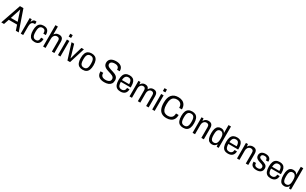

<svg xmlns="http://www.w3.org/2000/svg" viewBox="450 -3168 8969 5626"><g transform="rotate(30 4934.5 -355.5)"><path d="M5 0 241 -686H358L595 0H497L438 -175H157L98 0ZM183 -254H412L340 -472Q337 -482 332 -496.5Q327 -511 321.5 -529Q316 -547 310.5 -565Q305 -583 301 -598H295Q290 -580 282.5 -556.5Q275 -533 268 -510.5Q261 -488 255 -472Z M663 0V-526H731L738 -445H744Q752 -471 766 -492Q780 -513 801 -525.5Q822 -538 851 -538Q864 -538 874 -536Q884 -534 890 -532V-450H858Q831 -450 810 -440Q789 -430 775 -410.5Q761 -391 753.5 -363Q746 -335 746 -299V0Z M1131 12Q1062 12 1016.5 -17.5Q971 -47 948 -108.5Q925 -170 925 -263Q925 -358 948.5 -419Q972 -480 1018.5 -509Q1065 -538 1134 -538Q1184 -538 1219 -524.5Q1254 -511 1277 -484.5Q1300 -458 1310.5 -419.5Q1321 -381 1321 -330H1237Q1237 -378 1227 -408.5Q1217 -439 1194 -453.5Q1171 -468 1132 -468Q1096 -468 1068.5 -449.5Q1041 -431 1026.5 -389Q1012 -347 1012 -276V-248Q1012 -184 1025.5 -141.5Q1039 -99 1066 -78.5Q1093 -58 1133 -58Q1172 -58 1195 -73.5Q1218 -89 1228.5 -120Q1239 -151 1239 -196H1321Q1321 -152 1310.5 -114.5Q1300 -77 1277.5 -48.5Q1255 -20 1219 -4Q1183 12 1131 12Z M1420 0V-723H1503V-463H1510Q1527 -489 1549 -505.5Q1571 -522 1597.5 -530Q1624 -538 1656 -538Q1700 -538 1732.5 -522.5Q1765 -507 1783 -472Q1801 -437 1801 -378V0H1717V-363Q1717 -391 1711 -410Q1705 -429 1693.5 -440.5Q1682 -452 1664.5 -457.5Q1647 -463 1626 -463Q1593 -463 1565 -445.5Q1537 -428 1520 -394Q1503 -360 1503 -310V0Z M1922 -627V-723H2005V-627ZM1922 0V-526H2005V0Z M2243 0 2078 -526H2167L2249 -246Q2254 -230 2261 -204.5Q2268 -179 2275 -152Q2282 -125 2287 -104H2292Q2297 -121 2303.5 -147Q2310 -173 2317.5 -200Q2325 -227 2330 -246L2413 -526H2497L2332 0Z M2759 12Q2688 12 2639.5 -16.5Q2591 -45 2566.5 -106Q2542 -167 2542 -263Q2542 -360 2566.5 -420.5Q2591 -481 2639.5 -509.5Q2688 -538 2759 -538Q2830 -538 2878 -509.5Q2926 -481 2951 -420.5Q2976 -360 2976 -263Q2976 -167 2951 -106Q2926 -45 2878 -16.5Q2830 12 2759 12ZM2759 -59Q2803 -59 2831.5 -78.5Q2860 -98 2874 -140.5Q2888 -183 2888 -249V-277Q2888 -344 2874 -386Q2860 -428 2831.5 -447.5Q2803 -467 2759 -467Q2715 -467 2686 -447.5Q2657 -428 2643 -386Q2629 -344 2629 -277V-249Q2629 -183 2643 -140.5Q2657 -98 2686 -78.5Q2715 -59 2759 -59Z M3493 12Q3442 12 3396 1.5Q3350 -9 3315.5 -33Q3281 -57 3261 -96Q3241 -135 3241 -194Q3241 -199 3241 -203.5Q3241 -208 3241 -213H3333Q3333 -209 3332.5 -203Q3332 -197 3332 -192Q3332 -150 3351.5 -122Q3371 -94 3406.5 -80.5Q3442 -67 3491 -67Q3513 -67 3536 -70.5Q3559 -74 3579.5 -82.5Q3600 -91 3616 -104Q3632 -117 3641 -136Q3650 -155 3650 -182Q3650 -215 3633.5 -237.5Q3617 -260 3588.5 -275Q3560 -290 3525 -301.5Q3490 -313 3452.5 -324Q3415 -335 3380 -349.5Q3345 -364 3317 -385Q3289 -406 3272 -438Q3255 -470 3255 -515Q3255 -559 3271.5 -593.5Q3288 -628 3319 -651Q3350 -674 3394.5 -686Q3439 -698 3495 -698Q3545 -698 3586.5 -687Q3628 -676 3659.5 -653Q3691 -630 3708.5 -594Q3726 -558 3726 -507V-494H3636V-510Q3636 -544 3619 -568.5Q3602 -593 3571 -606Q3540 -619 3498 -619Q3449 -619 3416 -608Q3383 -597 3365.5 -575.5Q3348 -554 3348 -523Q3348 -491 3365 -470Q3382 -449 3410 -435Q3438 -421 3473 -410Q3508 -399 3545.5 -387.5Q3583 -376 3618 -361.5Q3653 -347 3681.5 -325.5Q3710 -304 3726.5 -271.5Q3743 -239 3743 -194Q3743 -121 3711 -75.5Q3679 -30 3622.5 -9Q3566 12 3493 12Z M4038 12Q3966 12 3918.5 -17Q3871 -46 3847.5 -107Q3824 -168 3824 -263Q3824 -360 3848 -420.5Q3872 -481 3920.5 -509.5Q3969 -538 4042 -538Q4108 -538 4152.5 -511.5Q4197 -485 4219.5 -429.5Q4242 -374 4242 -287V-243H3911Q3911 -178 3924.5 -137Q3938 -96 3966 -76.5Q3994 -57 4039 -57Q4067 -57 4088.5 -65.5Q4110 -74 4125.5 -89.5Q4141 -105 4149 -127.5Q4157 -150 4158 -179H4240Q4239 -135 4225.5 -99.5Q4212 -64 4186.5 -39Q4161 -14 4123.5 -1Q4086 12 4038 12ZM3911 -304H4155Q4155 -349 4147 -380Q4139 -411 4124.5 -431Q4110 -451 4088.5 -460Q4067 -469 4039 -469Q3997 -469 3969.5 -450Q3942 -431 3928 -395Q3914 -359 3911 -304Z M4343 0V-526H4411L4418 -451H4424Q4442 -482 4464 -501Q4486 -520 4512.5 -529Q4539 -538 4570 -538Q4617 -538 4650 -518Q4683 -498 4697 -451H4703Q4720 -481 4742 -500.5Q4764 -520 4791 -529Q4818 -538 4849 -538Q4892 -538 4923.5 -523Q4955 -508 4972.5 -473Q4990 -438 4990 -380V0H4906V-364Q4906 -392 4900.5 -410.5Q4895 -429 4884 -440.5Q4873 -452 4857 -457.5Q4841 -463 4821 -463Q4790 -463 4764.5 -445Q4739 -427 4723.5 -393Q4708 -359 4708 -310V0H4625V-364Q4625 -392 4619 -410.5Q4613 -429 4602.5 -440.5Q4592 -452 4576.5 -457.5Q4561 -463 4542 -463Q4510 -463 4484 -445Q4458 -427 4442 -393Q4426 -359 4426 -310V0Z M5111 -627V-723H5194V-627ZM5111 0V-526H5194V0Z M5593 12Q5497 12 5432.5 -26.5Q5368 -65 5335.5 -143.5Q5303 -222 5303 -343Q5303 -523 5379.5 -610.5Q5456 -698 5598 -698Q5678 -698 5738 -669.5Q5798 -641 5831 -583.5Q5864 -526 5864 -437H5772Q5772 -498 5751.5 -538Q5731 -578 5691.5 -598.5Q5652 -619 5596 -619Q5534 -619 5489 -591.5Q5444 -564 5421 -506Q5398 -448 5398 -356V-325Q5398 -235 5421 -178Q5444 -121 5488 -94Q5532 -67 5595 -67Q5651 -67 5691.5 -87Q5732 -107 5753 -147Q5774 -187 5774 -248H5863Q5863 -159 5829 -101Q5795 -43 5734 -15.5Q5673 12 5593 12Z M6160 12Q6089 12 6040.5 -16.5Q5992 -45 5967.5 -106Q5943 -167 5943 -263Q5943 -360 5967.5 -420.5Q5992 -481 6040.5 -509.5Q6089 -538 6160 -538Q6231 -538 6279 -509.5Q6327 -481 6352 -420.5Q6377 -360 6377 -263Q6377 -167 6352 -106Q6327 -45 6279 -16.5Q6231 12 6160 12ZM6160 -59Q6204 -59 6232.5 -78.5Q6261 -98 6275 -140.5Q6289 -183 6289 -249V-277Q6289 -344 6275 -386Q6261 -428 6232.5 -447.5Q6204 -467 6160 -467Q6116 -467 6087 -447.5Q6058 -428 6044 -386Q6030 -344 6030 -277V-249Q6030 -183 6044 -140.5Q6058 -98 6087 -78.5Q6116 -59 6160 -59Z M6477 0V-526H6545L6552 -451H6558Q6576 -482 6599.5 -501Q6623 -520 6651.5 -529Q6680 -538 6712 -538Q6756 -538 6789 -522.5Q6822 -507 6840 -472Q6858 -437 6858 -378V0H6774V-363Q6774 -391 6768 -410Q6762 -429 6750.5 -440.5Q6739 -452 6721.5 -457.5Q6704 -463 6683 -463Q6650 -463 6622 -445Q6594 -427 6577 -393Q6560 -359 6560 -310V0Z M7136 12Q7078 12 7037.5 -16Q6997 -44 6975.5 -105.5Q6954 -167 6954 -266Q6954 -362 6975.5 -421.5Q6997 -481 7037 -509.5Q7077 -538 7133 -538Q7164 -538 7189.5 -530Q7215 -522 7235.5 -505.5Q7256 -489 7270 -462H7276V-723H7360V0H7293L7285 -72H7279Q7258 -33 7220.5 -10.5Q7183 12 7136 12ZM7157 -62Q7200 -62 7226 -84Q7252 -106 7264 -148Q7276 -190 7276 -251V-273Q7276 -326 7267 -362.5Q7258 -399 7242 -421Q7226 -443 7204.5 -453.5Q7183 -464 7158 -464Q7118 -464 7092 -444.5Q7066 -425 7053.5 -383.5Q7041 -342 7041 -275V-250Q7041 -183 7054 -141.5Q7067 -100 7092.5 -81Q7118 -62 7157 -62Z M7675 12Q7603 12 7555.5 -17Q7508 -46 7484.5 -107Q7461 -168 7461 -263Q7461 -360 7485 -420.5Q7509 -481 7557.5 -509.5Q7606 -538 7679 -538Q7745 -538 7789.5 -511.5Q7834 -485 7856.5 -429.5Q7879 -374 7879 -287V-243H7548Q7548 -178 7561.5 -137Q7575 -96 7603 -76.5Q7631 -57 7676 -57Q7704 -57 7725.5 -65.5Q7747 -74 7762.5 -89.5Q7778 -105 7786 -127.5Q7794 -150 7795 -179H7877Q7876 -135 7862.5 -99.5Q7849 -64 7823.5 -39Q7798 -14 7760.5 -1Q7723 12 7675 12ZM7548 -304H7792Q7792 -349 7784 -380Q7776 -411 7761.5 -431Q7747 -451 7725.5 -460Q7704 -469 7676 -469Q7634 -469 7606.5 -450Q7579 -431 7565 -395Q7551 -359 7548 -304Z M7980 0V-526H8048L8055 -451H8061Q8079 -482 8102.5 -501Q8126 -520 8154.5 -529Q8183 -538 8215 -538Q8259 -538 8292 -522.5Q8325 -507 8343 -472Q8361 -437 8361 -378V0H8277V-363Q8277 -391 8271 -410Q8265 -429 8253.5 -440.5Q8242 -452 8224.5 -457.5Q8207 -463 8186 -463Q8153 -463 8125 -445Q8097 -427 8080 -393Q8063 -359 8063 -310V0Z M8640 12Q8591 12 8554.5 1Q8518 -10 8494.5 -30.5Q8471 -51 8460 -80Q8449 -109 8449 -145Q8449 -150 8449 -155Q8449 -160 8450 -164H8531Q8530 -159 8530 -155Q8530 -151 8530 -148Q8531 -115 8545 -94.5Q8559 -74 8584.5 -65Q8610 -56 8643 -56Q8674 -56 8697.5 -65.5Q8721 -75 8734.5 -93.5Q8748 -112 8748 -140Q8748 -172 8729.5 -189.5Q8711 -207 8681.5 -217.5Q8652 -228 8619 -239Q8590 -248 8562.5 -259Q8535 -270 8512.5 -287Q8490 -304 8476.5 -329.5Q8463 -355 8463 -394Q8463 -428 8476 -455Q8489 -482 8513 -500.5Q8537 -519 8570.5 -528.5Q8604 -538 8646 -538Q8690 -538 8723 -527.5Q8756 -517 8778 -498.5Q8800 -480 8811 -455Q8822 -430 8822 -400Q8822 -394 8821.5 -387Q8821 -380 8821 -375H8740V-393Q8740 -415 8730.5 -432Q8721 -449 8700 -459.5Q8679 -470 8643 -470Q8618 -470 8599.5 -465Q8581 -460 8569.5 -450.5Q8558 -441 8552 -428Q8546 -415 8546 -398Q8546 -372 8561.5 -357Q8577 -342 8602 -332.5Q8627 -323 8656 -313Q8686 -303 8717.5 -292Q8749 -281 8775.5 -264.5Q8802 -248 8818 -220.5Q8834 -193 8834 -150Q8834 -108 8819.5 -77.5Q8805 -47 8779 -27Q8753 -7 8718 2.5Q8683 12 8640 12Z M9120 12Q9048 12 9000.5 -17Q8953 -46 8929.5 -107Q8906 -168 8906 -263Q8906 -360 8930 -420.5Q8954 -481 9002.5 -509.5Q9051 -538 9124 -538Q9190 -538 9234.5 -511.5Q9279 -485 9301.5 -429.5Q9324 -374 9324 -287V-243H8993Q8993 -178 9006.5 -137Q9020 -96 9048 -76.5Q9076 -57 9121 -57Q9149 -57 9170.5 -65.5Q9192 -74 9207.5 -89.5Q9223 -105 9231 -127.5Q9239 -150 9240 -179H9322Q9321 -135 9307.5 -99.5Q9294 -64 9268.5 -39Q9243 -14 9205.5 -1Q9168 12 9120 12ZM8993 -304H9237Q9237 -349 9229 -380Q9221 -411 9206.5 -431Q9192 -451 9170.5 -460Q9149 -469 9121 -469Q9079 -469 9051.5 -450Q9024 -431 9010 -395Q8996 -359 8993 -304Z M9582 12Q9524 12 9483.5 -16Q9443 -44 9421.5 -105.5Q9400 -167 9400 -266Q9400 -362 9421.5 -421.5Q9443 -481 9483 -509.5Q9523 -538 9579 -538Q9610 -538 9635.5 -530Q9661 -522 9681.5 -505.5Q9702 -489 9716 -462H9722V-723H9806V0H9739L9731 -72H9725Q9704 -33 9666.5 -10.5Q9629 12 9582 12ZM9603 -62Q9646 -62 9672 -84Q9698 -106 9710 -148Q9722 -190 9722 -251V-273Q9722 -326 9713 -362.5Q9704 -399 9688 -421Q9672 -443 9650.5 -453.5Q9629 -464 9604 -464Q9564 -464 9538 -444.5Q9512 -425 9499.5 -383.5Q9487 -342 9487 -275V-250Q9487 -183 9500 -141.5Q9513 -100 9538.5 -81Q9564 -62 9603 -62Z"/></g></svg>

Font: Archivo SemiCondensed
Style: Regular
Weight: 400
Width: 4
Designer: Hector Gatti
Foundry: Omnibus-Type
Version: Version 2.001